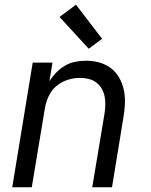

<svg xmlns="http://www.w3.org/2000/svg" viewBox="-20 -796 640 816"><path d="M32 0 119 -530H203L190 -450Q202 -470 219 -487.5Q236 -505 256.5 -517Q277 -529 300 -533.5Q323 -538 345 -538Q374 -538 401.5 -530.5Q429 -523 451 -506.5Q473 -490 486.5 -466Q500 -442 506 -415Q512 -388 511 -358.5Q510 -329 505 -300L456 0H372L424 -312Q427 -331 427.5 -350Q428 -369 424.5 -386.5Q421 -404 412 -419.5Q403 -435 389 -445.5Q375 -456 357 -460.5Q339 -465 320 -465Q303 -465 285.5 -461.5Q268 -458 251.5 -450.5Q235 -443 220.5 -431Q206 -419 196 -403.5Q186 -388 180 -371Q174 -354 171 -337L115 0ZM357 -589 233 -724 303 -776 414 -631Z"/></svg>

Font: Iosevka Curly Extended Oblique
Style: Regular
Weight: 400
Width: 7
Italic angle: -9°
Monospace: yes
Designer: Belleve Invis
Foundry: Belleve Invis
Version: Version 11.1.0; ttfautohint (v1.8.3)